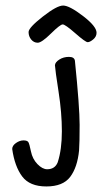

<svg xmlns="http://www.w3.org/2000/svg" viewBox="-20 -672 368 692"><path d="M328 -554Q328 -540 316 -530Q304 -520 296 -520Q288 -520 251.5 -552Q215 -584 206 -584Q197 -584 163.5 -551Q130 -518 116 -518Q102 -518 92.5 -529.5Q83 -541 83 -556.5Q83 -572 134 -612Q185 -652 207.5 -652Q230 -652 279 -614.5Q328 -577 328 -554ZM250 -453Q267 -286 267 -222Q267 -158 265 -130Q259 -69 233 -34.5Q207 0 147 0Q87 0 60 -36Q33 -72 24 -135Q24 -147 37.5 -156.5Q51 -166 64.5 -166Q78 -166 82 -160Q86 -154 91.5 -126.5Q97 -99 115 -80.5Q133 -62 150 -62Q178 -62 188 -87Q203 -133 203 -199Q203 -265 191 -342Q179 -419 178 -437Q179 -448 194 -457.5Q209 -467 228.5 -467Q248 -467 250 -453Z"/></svg>

Font: Patrick Hand SC
Style: Regular
Weight: 400
Designer: Patrick Wagesreiter
Foundry: Patrick Wagesreiter
Version: Version 1.003;PS 001.003;hotconv 1.0.70;makeotf.lib2.5.58329